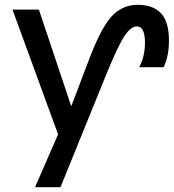

<svg xmlns="http://www.w3.org/2000/svg" viewBox="-20 -560 726 800"><path d="M554 -540Q617 -540 650.5 -505Q684 -470 684 -390Q684 -327 662 -280H560Q584 -325 584 -382Q584 -450 550 -450Q526 -450 500 -412Q474 -374 427 -260L232 220H126L222 0L32 -520H142L276 -120H278L346 -299Q398 -439 443 -489.5Q488 -540 554 -540Z"/></svg>

Font: M PLUS 1p Medium
Style: Regular
Weight: 500
Version: Version 1.062